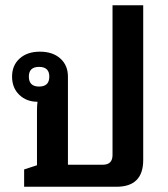

<svg xmlns="http://www.w3.org/2000/svg" viewBox="-20 -712 642 732"><path d="M72 0V-66L121 -82V-291Q121 -310 123 -324Q81 -324 53.5 -350.5Q26 -377 26 -420Q26 -463 55 -489Q84 -515 132 -515Q181 -515 210 -489Q239 -463 239 -420V-84H372Q409 -84 409 -121V-692H526V-102Q526 0 424 0ZM129 -382Q168 -382 168 -420Q168 -457 129 -457Q90 -457 90 -420Q90 -382 129 -382Z"/></svg>

Font: Noto Sans Thai Looped UI Medium
Style: Regular
Weight: 500
Designer: Cadson Demak Team
Foundry: Cadson Demak Co., Ltd.
Version: Version 1.000; ttfautohint (v1.8.4.7-5d5b)